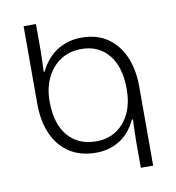

<svg xmlns="http://www.w3.org/2000/svg" viewBox="-80 -786 787 858"><g transform="rotate(-10 313.0 -357.0)"><path d="M490 0V-120Q490 -143 491 -169.5Q492 -196 493 -219H488Q460 -159 412.5 -130Q365 -101 307 -101Q235 -101 185.5 -133.5Q136 -166 110 -224.5Q84 -283 84 -361V-714H140V-593Q140 -571 139 -547.5Q138 -524 137 -498H141Q173 -561 221.5 -590Q270 -619 329 -619Q400 -619 448.5 -585Q497 -551 521.5 -492.5Q546 -434 546 -359V0ZM316 -151Q393 -151 441 -207Q489 -263 489 -358Q489 -458 443.5 -513.5Q398 -569 320 -569Q265 -569 224.5 -542Q184 -515 162 -468.5Q140 -422 140 -363Q140 -261 187 -206Q234 -151 316 -151Z"/></g></svg>

Font: Noto Sans Georgian SemiCondensed Light
Style: Regular
Weight: 300
Width: 4
Designer: Monotype Design Team, Akaki Razmadze
Foundry: Google LLC
Version: Version 2.005; ttfautohint (v1.8.4.7-5d5b)